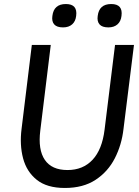

<svg xmlns="http://www.w3.org/2000/svg" viewBox="-20 -923 691 953"><path d="M240 -844Q247 -903 307 -903Q366 -903 358 -844Q355 -817 338 -802Q321 -787 293 -787Q262 -787 249 -802Q236 -817 240 -844ZM465 -844Q472 -903 532 -903Q591 -903 583 -844Q580 -817 563 -802Q546 -787 518 -787Q487 -787 474 -802Q461 -817 465 -844ZM87 -283 138 -700H232L180 -275Q168 -180 202.5 -129.5Q237 -79 315 -79Q392 -79 439.5 -130Q487 -181 499 -279L551 -700H645L593 -283Q584 -204 550 -137.5Q516 -71 454.5 -30.5Q393 10 302 10Q213 10 162.5 -30.5Q112 -71 94.5 -137.5Q77 -204 87 -283Z"/></svg>

Font: Haskoy Medium
Style: Italic
Weight: 500
Designer: Ertekin Erdin
Foundry: Ertekin Erdin
Version: Version 2.000; ttfautohint (v1.8.4.7-5d5b)